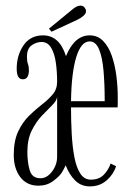

<svg xmlns="http://www.w3.org/2000/svg" viewBox="-20 -653 468 684"><path d="M117 8.5Q75.5 8.5 52.2 -22.2Q29 -53 29 -101Q29 -151.5 44.8 -184.8Q60.5 -218 83.5 -240.5Q106.5 -263 129.5 -280.8Q152.5 -298.5 168 -317Q183.5 -335.5 183.5 -362Q183.5 -397 179 -429.5Q174.5 -462 162.2 -482.8Q150 -503.5 128 -503.5Q110 -503.5 93 -491.8Q76 -480 76 -450.5Q76 -434.5 79.5 -425.2Q83 -416 83 -402Q83 -388.5 78 -379.5Q73 -370.5 61 -370.5Q39.5 -370.5 39.5 -408.5Q39.5 -456 63.8 -491.5Q88 -527 133 -527Q192 -527 215 -453Q245.5 -527 299.5 -527Q328 -527 347.5 -507Q367 -487 378.2 -454.5Q389.5 -422 394.5 -383.2Q399.5 -344.5 399.5 -307Q399.5 -297.5 399.5 -288.5Q399.5 -279.5 399 -270.5H233Q233 -222 235.5 -176Q238 -130 245 -93.2Q252 -56.5 266 -34.8Q280 -13 303.5 -13Q334 -13 351 -31.8Q368 -50.5 374 -70.5L393.5 -61Q384.5 -32 360 -10.5Q335.5 11 300 11Q269 11 248 -9.8Q227 -30.5 214 -64Q208.5 -52 200 -38Q191 -24 169 -7.8Q147 8.5 117 8.5ZM299.5 -505.5Q269 -505.5 251.8 -450Q234.5 -394.5 233 -292.5H353Q353 -353 348.8 -401.2Q344.5 -449.5 332.8 -477.5Q321 -505.5 299.5 -505.5ZM124 -18Q147.5 -18 165.5 -42Q183.5 -66 183.5 -95V-309Q182.5 -294.5 166.2 -278.5Q150 -262.5 129.2 -240.8Q108.5 -219 93 -187.8Q77.5 -156.5 77.5 -111.5Q77.5 -74 86 -46Q94.5 -18 124 -18ZM163.5 -540 154.5 -551 237.5 -619Q253.5 -633 267 -633Q278.5 -633 284 -622Q286.5 -618.5 286.5 -613.5Q286.5 -604.5 276.8 -596.2Q267 -588 255.5 -582.5Z"/></svg>

Font: Imbue 50pt ExtraLight
Style: Regular
Weight: 200
Designer: Tyler Finck
Foundry: Etcetera Type Company
Version: Version 1.102; ttfautohint (v1.8.3)